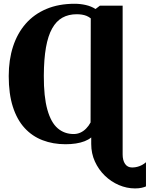

<svg xmlns="http://www.w3.org/2000/svg" viewBox="-20 -774 814 1045"><path d="M715 251.5Q670 251.5 627.2 233.2Q584.5 215 550.5 182Q516.5 149 496.5 105Q476.5 61 476.5 10V-26Q462.5 -14 440.8 -5.5Q419 3 392.5 7Q366 11 336.5 11Q268.5 11 211.8 -10.8Q155 -32.5 113.8 -77.5Q72.5 -122.5 50 -192.8Q27.5 -263 27.5 -360Q27.5 -448.5 51 -520.8Q74.5 -593 120 -645Q165.5 -697 232.5 -725.2Q299.5 -753.5 386.5 -753.5Q416.5 -753.5 446.5 -746.8Q476.5 -740 500 -725L523.5 -743H647.5V66.5Q647.5 99 660.8 118.2Q674 137.5 699 137.5Q720 137.5 739.2 130.2Q758.5 123 774.5 109V240.5Q766.5 244.5 751 248Q735.5 251.5 715 251.5ZM381 -44.5Q400 -44.5 417 -52Q434 -59.5 448.2 -73.8Q462.5 -88 473 -107.5L474 -674Q462.5 -683 450.5 -687.8Q438.5 -692.5 425.2 -694.5Q412 -696.5 397.5 -696.5Q353 -696.5 319.5 -677.8Q286 -659 263.8 -619.2Q241.5 -579.5 230.2 -516Q219 -452.5 218.5 -362.5Q218 -247.5 237.8 -177.2Q257.5 -107 294 -75.8Q330.5 -44.5 381 -44.5Z"/></svg>

Font: Merriweather 48pt Black
Style: Regular
Weight: 900
Version: Version 2.100